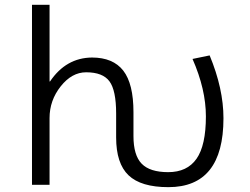

<svg xmlns="http://www.w3.org/2000/svg" viewBox="-20 -770 1040 800"><path d="M536.1 -203.1Q536.1 -123 570.3 -87.9Q604.5 -52.7 680.7 -52.7Q759.8 -52.7 798.8 -108.4Q837.9 -164.1 837.9 -285.2Q837.9 -397.5 782.2 -524.4L853.5 -539.1Q911.1 -400.4 911.1 -277.3Q911.1 9.8 681.6 9.8Q567.4 9.8 515.6 -39.6Q463.9 -88.9 463.9 -197.3V-296.9Q463.9 -393.6 436 -431.2Q408.2 -468.8 338.9 -468.8Q279.3 -468.8 232.9 -410.2Q186.5 -351.6 186.5 -278.3V0H113.3V-750H186.5V-430.7H188.5Q254.9 -529.3 363.3 -530.3Q451.2 -530.3 493.7 -475.6Q536.1 -420.9 536.1 -302.7Z"/></svg>

Font: Gen Shin Gothic Monospace Normal
Style: Regular
Weight: 350
Designer: [Source Han Sans]
Ryoko NISHIZUKA  (kana & ideographs); Paul D. Hunt (Latin, Greek & Cyrillic); Wenlong ZHANG  (bopomofo
Version: Version 1.002.20150607